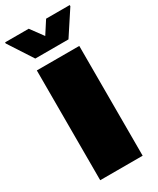

<svg xmlns="http://www.w3.org/2000/svg" viewBox="-242 -974 858 1042"><g transform="rotate(-30 187.5 -453.0)"><path d="M58 0V-688H324V0ZM83 -748 -15 -899V-906H133L191 -827L242 -906H390V-899L291 -748Z"/></g></svg>

Font: Saira Expanded Black
Style: Regular
Weight: 900
Width: 7
Designer: Hector Gatti with collaboration of the Omnibus-Type team
Foundry: Omnibus-Type
Version: Version 1.101